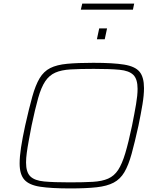

<svg xmlns="http://www.w3.org/2000/svg" viewBox="-20 -1048 886 1076"><path d="M374 8Q267 8 205 -1.5Q143 -11 116.5 -41Q90 -71 90 -132Q90 -170 98 -222.5Q106 -275 121 -344Q143 -442 161 -506.5Q179 -571 202 -609.5Q225 -648 261.5 -666.5Q298 -685 356.5 -690.5Q415 -696 503 -696Q614 -696 675.5 -686Q737 -676 762 -646Q787 -616 787 -554Q787 -515 778.5 -463.5Q770 -412 756 -344Q735 -249 717.5 -185.5Q700 -122 677 -83Q654 -44 617 -24.5Q580 -5 521.5 1.5Q463 8 374 8ZM371 -26Q448 -26 500 -29Q552 -32 586 -47Q620 -62 642 -95.5Q664 -129 682 -189Q700 -249 720 -344Q734 -414 742.5 -464Q751 -514 751 -550Q751 -605 727 -628.5Q703 -652 649.5 -657Q596 -662 506 -662Q428 -662 376 -659Q324 -656 290 -641Q256 -626 233.5 -592.5Q211 -559 194 -499Q177 -439 157 -344Q148 -297 141 -259Q134 -221 130 -191Q126 -161 126 -137Q126 -83 150 -59.5Q174 -36 227.5 -31Q281 -26 371 -26ZM523 -828 536 -889H580L567 -828ZM433 -994 441 -1028H732L725 -994Z"/></svg>

Font: Saira Expanded Thin
Style: Italic
Weight: 250
Width: 7
Italic angle: -12°
Designer: Hector Gatti with collaboration of the Omnibus-Type team
Foundry: Omnibus-Type
Version: Version 1.101